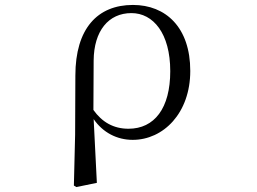

<svg xmlns="http://www.w3.org/2000/svg" viewBox="-20 -551 1040 777"><path d="M279 200 289 206 372 189 359 -69C396 -15 453 15 517 15C641 15 750 -93 750 -264C750 -440 651 -531 518 -531C375 -531 285 -436 285 -245L284 -6ZM358 -106 359 -306C360 -426 419 -498 512 -498C600 -498 669 -416 669 -263C669 -113 605 -30 500 -30C439 -30 393 -57 358 -106Z"/></svg>

Font: Harano Aji Mincho K1
Style: Regular
Weight: 400
Foundry: Masamichi Hosoda
Version: HaranoAjiMinchoK1-Regular version 20230610;ttx 4.39.4